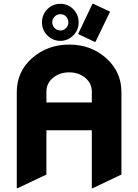

<svg xmlns="http://www.w3.org/2000/svg" viewBox="-20 -982 728 1012"><path d="M297.9 -821.3Q316.4 -821.3 329.1 -835Q340.3 -847.2 340.3 -864.3Q340.3 -881.8 328.6 -894.5Q316.9 -907.2 298.6 -907.2Q280.3 -907.2 267.8 -894.5Q255.4 -881.8 255.4 -864.3Q255.4 -846.7 267.8 -834Q280.3 -821.3 297.9 -821.3ZM298.8 -961.9Q337.9 -961.9 366.2 -933.6Q394.5 -904.3 394.5 -864.7Q394.5 -823.7 366.2 -795.4Q337.4 -766.6 297.9 -766.6Q258.8 -766.6 229.5 -795.4Q201.2 -823.7 201.2 -864.7Q201.2 -904.3 229.5 -933.6Q257.8 -961.9 298.8 -961.9ZM472.2 -961.9 560.1 -920.4 483.4 -761.7H478.5L391.6 -802.7L467.3 -961.9ZM73.2 9.8H68.4V-496.1Q68.4 -604.5 149.4 -675.8Q230.5 -747.1 345 -747.1Q459.5 -747.1 539.8 -675.3Q620.1 -603.5 620.1 -496.1V-62L468.8 9.8H463.9V-295.4H224.6V-62ZM463.9 -441.9V-499Q463.9 -543.5 428.7 -572.3Q394.5 -600.6 344.5 -600.6Q294.4 -600.6 259.5 -571.8Q224.6 -543 224.6 -499V-441.9Z"/></svg>

Font: Nova Round
Style: Bold
Weight: 700
Designer: Wojciech Kalinowski "wmk69" (wmk69@o2.pl)
Foundry: Wojciech Kalinowski "wmk69" (wmk69@o2.pl)
Version: Version 3.1.0; 2021-05-23